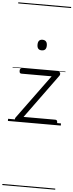

<svg xmlns="http://www.w3.org/2000/svg" viewBox="-95 -1150 685 1790"><g transform="rotate(5 247.5 -255.0)"><path d="M86 0Q68 0 64.5 -13.5Q61 -27 67 -36L370 -450H88Q78 -450 73 -455.5Q68 -461 68 -475Q68 -488 73 -494Q78 -500 88 -500H427Q436 -500 441.5 -494Q447 -488 447.5 -479.5Q448 -471 442 -462L142 -50H439Q449 -50 454 -44Q459 -38 459 -23Q459 -11 454 -5.5Q449 0 439 0ZM256 -683Q234 -683 223.5 -695.5Q213 -708 213 -732Q213 -757 223.5 -769.5Q234 -782 256 -782Q277 -782 288.5 -769.5Q300 -757 300 -732Q300 -707 289 -695Q278 -683 256 -683ZM0 590H495V600H0ZM0 -20H495V0H0ZM0 -505H495V-500H0ZM0 -1110H495V-1100H0Z"/></g></svg>

Font: Playwrite FR Moderne Guides
Style: Regular
Weight: 400
Designer: Veronika Burian, José Scaglione
Foundry: TypeTogether
Version: Version 1.003